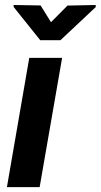

<svg xmlns="http://www.w3.org/2000/svg" viewBox="-20 -765 412 785"><path d="M233.9 -528.3 142.1 0H8.3L99.6 -528.3ZM146 -742.7 188.5 -674.3 255.9 -742.2 371.1 -744.6 371.6 -736.3 227.1 -600.6H144.5L35.6 -736.8V-744.6Z"/></svg>

Font: Roboto Condensed
Style: Bold Italic
Weight: 700
Italic angle: -12°
Designer: Christian Robertson
Foundry: Google
Version: Version 3.0